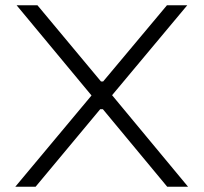

<svg xmlns="http://www.w3.org/2000/svg" viewBox="-20 -708 772 728"><path d="M38 0 327 -346 43 -688H122L363 -399H371L613 -688H690L405 -347L693 0H614L370 -294H360L115 0Z"/></svg>

Font: Saira SemiExpanded Light
Style: Regular
Weight: 300
Width: 6
Designer: Hector Gatti with collaboration of the Omnibus-Type team
Foundry: Omnibus-Type
Version: Version 1.101